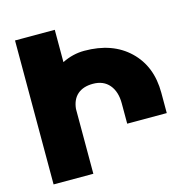

<svg xmlns="http://www.w3.org/2000/svg" viewBox="-110 -866 970 975"><g transform="rotate(-15 375.5 -378.5)"><path d="M378.9 -615.2Q526.9 -615.2 614.5 -531.2Q702.1 -447.3 702.1 -308.1V-201.2H494.1V-308.1Q494.1 -369.6 463.6 -405.8Q433.1 -441.9 377.9 -441.9Q326.7 -441.9 296.9 -416Q267.1 -390.1 262.2 -340.8V0H53.2V-756.8H262.2V-586.9Q318.8 -615.2 378.9 -615.2Z"/></g></svg>

Font: Montserrat arm ExtraBold
Style: Regular
Weight: 800
Designer: Julieta Ulanovsky
Foundry: Julieta Ulanovsky
Version: Version 6.000;PS 006.000;hotconv 1.0.88;makeotf.lib2.5.64775